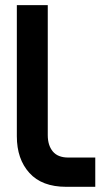

<svg xmlns="http://www.w3.org/2000/svg" viewBox="-20 -720 397 740"><path d="M234.9 0Q141.6 0 93.3 -53.5Q44.9 -106.9 44.9 -194.8V-700.2H164.1V-199.2Q164.1 -159.7 183.6 -136.2Q203.1 -112.8 243.2 -112.8H347.2V0Z"/></svg>

Font: Cakra Normal
Style: Regular
Weight: 400
Designer: Lucia Kollert, Vojtech Kollert
Foundry: OoM Type
Version: Version 1.000;Glyphs 3.1.1 (3148)